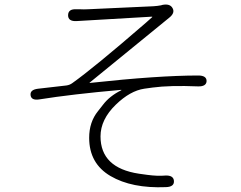

<svg xmlns="http://www.w3.org/2000/svg" viewBox="-20 -774 1040 829"><path d="M365 -179Q365 -247 403 -294Q414 -308 425 -322Q453 -359 503 -384Q507 -386 502 -386Q289 -367 151 -345Q115 -339 112 -363Q109 -387 145 -391L267 -405Q281 -407 292 -415Q385 -481 609 -675L636 -699Q640 -702 635 -702L311 -683Q274 -681 274 -708Q274 -736 310 -734H325Q342 -733 359 -734L642 -747Q659 -748 675 -751L682 -753Q714 -759 725 -739Q737 -718 710 -697L368 -418Q364 -415 369 -416Q663 -448 836 -448Q872 -448 872 -424Q871 -400 835 -401Q713 -406 639 -396Q621 -394 603 -391Q542 -382 480 -322Q414 -258 414 -185Q414 -49 580 -24Q598 -21 616 -19Q661 -13 693 -16Q729 -18 731 7Q733 33 696 34Q549 40 457 -14Q365 -68 365 -179Z"/></svg>

Font: Resource Han Rounded CN Light
Style: Regular
Weight: 300
Designer: Cyano Hao (round all glyphs); Ryoko NISHIZUKA 西塚涼子 (kana, bopomofo & ideographs); Paul D. Hunt (Latin, Greek & Cyrillic)
Foundry: Cyano Hao
Version: 0.990